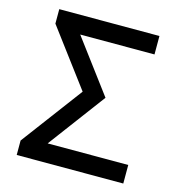

<svg xmlns="http://www.w3.org/2000/svg" viewBox="-105 -792 825 885"><g transform="rotate(15 308.0 -350.0)"><path d="M54 0V-69L272 -360.5L69.5 -631V-700H547.5V-612H193L381 -360.5L178 -88.5H562.5V0Z"/></g></svg>

Font: Overpass Mono Medium
Style: Regular
Weight: 500
Monospace: yes
Designer: Delve Withrington, Dave Bailey
Foundry: Delve Fonts LLC
Version: Version 4.000